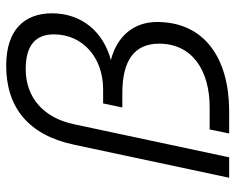

<svg xmlns="http://www.w3.org/2000/svg" viewBox="-90 -670 760 620"><g transform="rotate(-90 290.0 -360.0)"><path d="M26 0H92L199 -502C219 -597 283 -657 377 -657C456 -657 489 -623 489 -566C489 -472 413 -407 312 -407H266L253 -345H299C405 -345 459 -306 459 -226C459 -119 372 -63 254 -63H182L169 0H241C408 0 529 -77 529 -233C529 -307 484 -362 406 -382C497 -406 557 -476 557 -572C557 -659 506 -720 388 -720C252 -720 164 -647 133 -502Z"/></g></svg>

Font: Geist Light
Style: Italic
Weight: 300
Italic angle: -12°
Designer: Basement.studio, Andrés Briganti, Mateo Zaragoza
Foundry: Basement.studio, Vercel, Andrés Briganti, Guido Ferreyra, Mateo Zaragoza
Version: Version 1.500